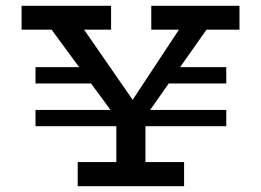

<svg xmlns="http://www.w3.org/2000/svg" viewBox="-20 -640 897 660"><path d="M803.2 -538.1H689.9L599.1 -409.2H757.8V-353H560.1L496.1 -262.2H757.8V-206.1H480V-83H612.8V0H247.1V-83H379.9V-206.1H102.1V-262.2H359.9L293 -353H102.1V-409.2H252L157.2 -538.1H54.2V-620.1H361.8V-538.1H269L436 -296.9L595.2 -538.1H500V-620.1H803.2Z"/></svg>

Font: BioRhyme
Style: Regular
Weight: 400
Designer: Aoife Mooney
Foundry: Aoife Mooney Type
Version: Version 1.500;PS 001.500;hotconv 1.0.88;makeotf.lib2.5.64775